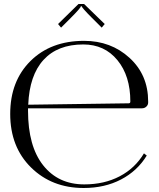

<svg xmlns="http://www.w3.org/2000/svg" viewBox="-20 -931 793 959"><path d="M400 -911 503 -811 488 -793 439 -842Q388 -893 388 -900H384Q384 -892 334 -842L285 -793L270 -811L372 -911ZM120 -390Q120 -384 120 -378Q120 -201 195.5 -105.5Q271 -10 401 -10Q501 -10 578 -50.5Q655 -91 699 -165L713 -154Q666 -77 584.5 -34.5Q503 8 398 8Q239 8 135 -94.5Q31 -197 31 -362Q31 -526 132.5 -626.5Q234 -727 400 -727Q534 -727 627 -642Q720 -557 720 -424V-419Q720 -407 711 -398.5Q702 -390 689 -390ZM121 -408 623 -415Q631 -415 631 -424Q631 -552 566.5 -630.5Q502 -709 396 -709Q268 -709 197.5 -632Q127 -555 121 -408Z"/></svg>

Font: FoglihtenNo06
Style: Regular
Weight: 500
Designer: gluk (gluksza@wp.pl)
Foundry: gluk (gluksza@wp.pl)
Version: Version 0.76